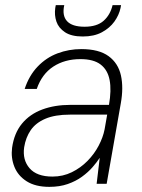

<svg xmlns="http://www.w3.org/2000/svg" viewBox="-20 -715 552 747"><path d="M172 12Q118 12 84 -9.5Q50 -31 36 -66Q22 -101 27 -140Q35 -197 65.5 -234Q96 -271 144.5 -289Q193 -307 254 -307H404Q414 -364 406.5 -403.5Q399 -443 371.5 -464Q344 -485 293 -485Q232 -485 187.5 -456Q143 -427 123 -369H76Q93 -421 126.5 -456Q160 -491 204 -507.5Q248 -524 296 -524Q365 -524 402.5 -496.5Q440 -469 450.5 -421.5Q461 -374 450 -313L395 0H356L368 -101Q357 -84 340 -64.5Q323 -45 299 -27.5Q275 -10 243.5 1Q212 12 172 12ZM184 -28Q225 -28 259.5 -45Q294 -62 320.5 -89Q347 -116 364 -148.5Q381 -181 387 -212L397 -269H252Q194 -269 156.5 -253Q119 -237 99.5 -208.5Q80 -180 74 -142Q67 -93 95 -60.5Q123 -28 184 -28ZM302 -573Q258 -573 233 -589.5Q208 -606 199.5 -631Q191 -656 195 -684L197 -695H230Q221 -654 241 -632.5Q261 -611 309 -611Q357 -611 383 -634Q409 -657 418 -695H451L449 -684Q443 -656 425 -631Q407 -606 376.5 -589.5Q346 -573 302 -573Z"/></svg>

Font: DM Sans 12pt ExtraLight
Style: Italic
Weight: 250
Italic angle: -10°
Version: Version 4.004;gftools[0.9.30]